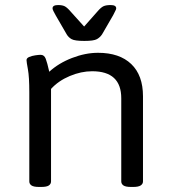

<svg xmlns="http://www.w3.org/2000/svg" viewBox="-20 -738 667 760"><path d="M135 2Q113 2 104.5 -4Q96 -10 96 -20V-372Q96 -434 90.5 -463.5Q85 -493 85 -500Q85 -508 95.5 -512.5Q106 -517 119.5 -519Q133 -521 141 -521Q155 -521 161 -505.5Q167 -490 175 -454Q212 -488 265 -508.5Q318 -529 368 -529Q453 -529 499.5 -484.5Q546 -440 546 -357V-20Q546 -10 537 -4Q528 2 507 2H499Q477 2 468.5 -4Q460 -10 460 -20V-349Q460 -456 345 -456Q301 -456 256 -437Q211 -418 182 -386V-20Q182 -10 173.5 -4Q165 2 143 2ZM418 -718Q440 -718 440 -705Q440 -701 436 -694Q432 -687 428 -678L384 -602Q376 -590 363.5 -583Q351 -576 314 -576Q276 -576 263.5 -583Q251 -590 244 -602L200 -678Q195 -687 191.5 -694Q188 -701 188 -705Q188 -718 210 -718Q226 -718 235.5 -713.5Q245 -709 258 -694L313 -633L367 -694Q380 -709 390 -713.5Q400 -718 418 -718Z"/></svg>

Font: Asap Semi Expanded
Style: Regular
Weight: 400
Width: 6
Designer: Pablo Cosgaya
Foundry: Omnibus-Type
Version: Version 3.001; ttfautohint (v1.8.4.7-5d5b)